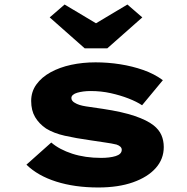

<svg xmlns="http://www.w3.org/2000/svg" viewBox="-20 -820 830 850"><path d="M415 10Q311 10 229 -16Q147 -42 97 -91L207 -189Q243 -158 300 -139.5Q357 -121 428 -121Q446 -121 462.5 -123Q479 -125 492 -129Q505 -133 512 -140Q519 -147 519 -157Q519 -172 496 -180Q476 -185 443.5 -189.5Q411 -194 380 -199Q316 -208 267 -219Q218 -230 184 -251Q153 -272 135.5 -301.5Q118 -331 118 -373Q118 -414 141 -446Q164 -478 204 -500Q244 -522 295 -533Q346 -544 403 -544Q458 -544 512 -535.5Q566 -527 614.5 -510Q663 -493 701 -465L609 -354Q585 -370 549 -384Q513 -398 470.5 -407.5Q428 -417 381 -417Q364 -417 349 -415Q334 -413 322 -409.5Q310 -406 303 -400Q296 -394 296 -386Q296 -379 300.5 -373.5Q305 -368 311 -365Q328 -354 361 -349Q394 -344 436 -338Q522 -325 576.5 -306.5Q631 -288 660 -265Q684 -246 694.5 -222Q705 -198 705 -169Q705 -116 669.5 -76Q634 -36 569 -13Q504 10 415 10ZM355 -606 200 -743 266 -800 420 -708H390L544 -800L610 -743L455 -606Z"/></svg>

Font: Lexend Tera ExtraBold
Style: Regular
Weight: 800
Designer: Bonnie Shaver-Troup, Thomas Jockin
Foundry: Lexend
Version: Version 1.007